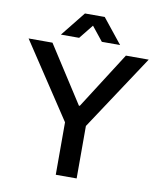

<svg xmlns="http://www.w3.org/2000/svg" viewBox="-93 -942 853 1017"><g transform="rotate(10 333.0 -434.0)"><path d="M174.8 -735.8 280.8 -868.2H387.2L493.2 -735.8H395L334 -812L272.9 -735.8ZM276.9 0V-282.2L9.8 -686H138.2L334 -381.8H338.9L533.2 -686H655.8L389.2 -282.2V0Z"/></g></svg>

Font: Archivo Medium
Style: Regular
Weight: 500
Designer: Hector Gatti
Foundry: Omnibus-Type
Version: Version 2.001